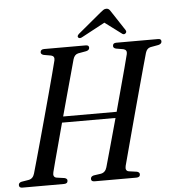

<svg xmlns="http://www.w3.org/2000/svg" viewBox="-62 -933 912 987"><g transform="rotate(-5 393.5 -439.0)"><path d="M179 -65.5Q172.5 -40.5 192 -36L234 -30Q248 -26 247.5 -16Q247.5 0 228 0H13.5Q-3.5 0 -3.5 -14Q-3.5 -27 12 -30.5L48.5 -36.5Q71.5 -40.5 79 -66.5Q86 -90 98 -133.5Q110 -177 125.5 -232.5Q141 -288 157.2 -348Q173.5 -408 188.8 -464.2Q204 -520.5 216 -566Q228 -611.5 234.5 -637.5Q239 -659 219.5 -663.5L182 -670Q167.5 -674 167.5 -684.5Q168 -700 187 -700H401.5Q418 -700 418 -687Q418 -674 401 -670L359 -662.5Q340 -658 333 -634.5Q326 -608.5 313.5 -563.2Q301 -518 285.5 -461.5Q270 -405 254 -346H530Q546 -405.5 561.5 -462.5Q577 -519.5 589.2 -565.2Q601.5 -611 608 -637.5Q612.5 -658.5 593 -663.5L555 -670Q540.5 -674 541 -684.5Q541 -700 559 -700H775Q791.5 -700 791 -686.5Q791 -674 774 -669.5L732.5 -662Q713.5 -658 706.5 -634.5Q699 -608.5 686.5 -562.8Q674 -517 658.5 -460.5Q643 -404 626.8 -344Q610.5 -284 595.8 -228.8Q581 -173.5 569.5 -130.5Q558 -87.5 552 -65Q546 -40 565 -36L607.5 -30Q621 -26 621 -16Q621 0 601.5 0H385.5Q368.5 0 368.5 -13.5Q368.5 -26.5 384 -30.5L422 -36Q445 -40.5 452.5 -66.5Q461.5 -98 480.5 -166.5Q499.5 -235 521.5 -315H245.5Q231 -261 217.8 -211.5Q204.5 -162 194.2 -123.8Q184 -85.5 179 -65.5ZM609 -742.5Q600.5 -736.5 590.5 -745.5L507 -808L390.5 -745.5Q374 -735.5 367 -743Q359.5 -751 372.5 -762.5L491 -861Q500.5 -869 507.5 -873.8Q514.5 -878.5 523 -878.5Q531.5 -878.5 536.5 -874Q541.5 -869.5 546.5 -861L612.5 -760.5Q619 -749.5 609 -742.5Z"/></g></svg>

Font: Fraunces 144pt S050
Style: Italic
Weight: 400
Italic angle: -16°
Version: Version 1.000; ttfautohint (v1.8.3)